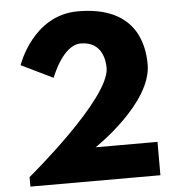

<svg xmlns="http://www.w3.org/2000/svg" viewBox="-57 -893 867 946"><g transform="rotate(-5 376.5 -420.0)"><path d="M363 -681C473 -681 480 -580 480 -550C480 -398 55 -47 55 -47V0H698V-165H392C392 -165 683 -357 683 -550C683 -654 646 -840 363 -840C139 -840 59 -600 59 -600L216 -524C216 -524 273 -681 363 -681Z"/></g></svg>

Font: Hussar Techniczny
Style: Bold 
Weight: 700
Foundry: Cannot Into Space Fonts
Version: Version 0.77